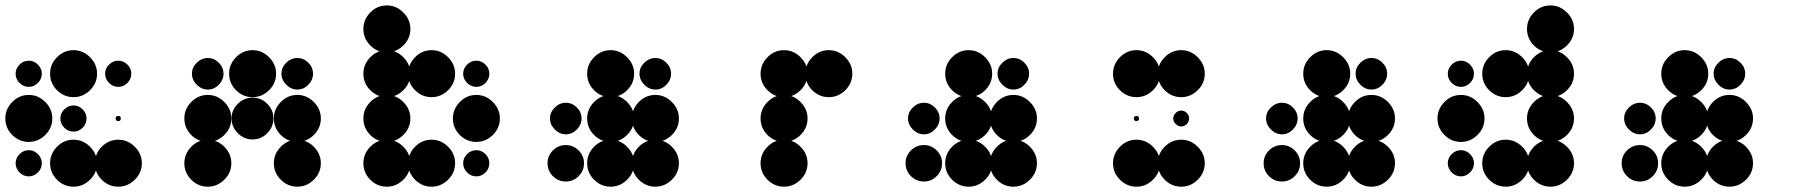

<svg xmlns="http://www.w3.org/2000/svg" viewBox="-24 -691 6711 715"><path d="M416.7 -170.8Q451.7 -170.8 477.9 -144.6Q504.2 -118.3 504.2 -83.3Q504.2 -47.5 477.9 -21.7Q451.7 4.2 416.7 4.2Q380.8 4.2 355 -21.7Q329.2 -47.5 329.2 -83.3Q329.2 -118.3 355 -144.6Q380.8 -170.8 416.7 -170.8ZM250 -170.8Q285 -170.8 311.2 -144.6Q337.5 -118.3 337.5 -83.3Q337.5 -47.5 311.2 -21.7Q285 4.2 250 4.2Q214.2 4.2 188.3 -21.7Q162.5 -47.5 162.5 -83.3Q162.5 -118.3 188.3 -144.6Q214.2 -170.8 250 -170.8ZM83.3 -131.7Q102.5 -131.7 117.1 -117.1Q131.7 -102.5 131.7 -83.3Q131.7 -63.3 117.1 -48.8Q102.5 -34.2 83.3 -34.2Q63.3 -34.2 48.8 -48.8Q34.2 -63.3 34.2 -83.3Q34.2 -102.5 48.8 -117.1Q63.3 -131.7 83.3 -131.7ZM250 -92.5Q259.2 -92.5 259.2 -83.3Q259.2 -73.3 250 -73.3Q240 -73.3 240 -83.3Q240 -92.5 250 -92.5ZM83.3 -131.7Q102.5 -131.7 117.1 -117.1Q131.7 -102.5 131.7 -83.3Q131.7 -63.3 117.1 -48.8Q102.5 -34.2 83.3 -34.2Q63.3 -34.2 48.8 -48.8Q34.2 -63.3 34.2 -83.3Q34.2 -102.5 48.8 -117.1Q63.3 -131.7 83.3 -131.7ZM416.7 -259.2Q425.8 -259.2 425.8 -250Q425.8 -240 416.7 -240Q406.7 -240 406.7 -250Q406.7 -259.2 416.7 -259.2ZM250 -298.3Q269.2 -298.3 283.8 -283.8Q298.3 -269.2 298.3 -250Q298.3 -230 283.8 -215.4Q269.2 -200.8 250 -200.8Q230 -200.8 215.4 -215.4Q200.8 -230 200.8 -250Q200.8 -269.2 215.4 -283.8Q230 -298.3 250 -298.3ZM83.3 -337.5Q118.3 -337.5 144.6 -311.2Q170.8 -285 170.8 -250Q170.8 -214.2 144.6 -188.3Q118.3 -162.5 83.3 -162.5Q47.5 -162.5 21.7 -188.3Q-4.2 -214.2 -4.2 -250Q-4.2 -285 21.7 -311.2Q47.5 -337.5 83.3 -337.5ZM416.7 -465Q435.8 -465 450.4 -450.4Q465 -435.8 465 -416.7Q465 -396.7 450.4 -382.1Q435.8 -367.5 416.7 -367.5Q396.7 -367.5 382.1 -382.1Q367.5 -396.7 367.5 -416.7Q367.5 -435.8 382.1 -450.4Q396.7 -465 416.7 -465ZM250 -504.2Q285 -504.2 311.2 -477.9Q337.5 -451.7 337.5 -416.7Q337.5 -380.8 311.2 -355Q285 -329.2 250 -329.2Q214.2 -329.2 188.3 -355Q162.5 -380.8 162.5 -416.7Q162.5 -451.7 188.3 -477.9Q214.2 -504.2 250 -504.2ZM83.3 -465Q102.5 -465 117.1 -450.4Q131.7 -435.8 131.7 -416.7Q131.7 -396.7 117.1 -382.1Q102.5 -367.5 83.3 -367.5Q63.3 -367.5 48.8 -382.1Q34.2 -396.7 34.2 -416.7Q34.2 -435.8 48.8 -450.4Q63.3 -465 83.3 -465Z M1083.3 -170.8Q1118.3 -170.8 1144.6 -144.6Q1170.8 -118.3 1170.8 -83.3Q1170.8 -47.5 1144.6 -21.7Q1118.3 4.2 1083.3 4.2Q1047.5 4.2 1021.7 -21.7Q995.8 -47.5 995.8 -83.3Q995.8 -118.3 1021.7 -144.6Q1047.5 -170.8 1083.3 -170.8ZM750 -170.8Q785 -170.8 811.3 -144.6Q837.5 -118.3 837.5 -83.3Q837.5 -47.5 811.3 -21.7Q785 4.2 750 4.2Q714.2 4.2 688.3 -21.7Q662.5 -47.5 662.5 -83.3Q662.5 -118.3 688.3 -144.6Q714.2 -170.8 750 -170.8ZM1083.3 -337.5Q1118.3 -337.5 1144.6 -311.2Q1170.8 -285 1170.8 -250Q1170.8 -214.2 1144.6 -188.3Q1118.3 -162.5 1083.3 -162.5Q1047.5 -162.5 1021.7 -188.3Q995.8 -214.2 995.8 -250Q995.8 -285 1021.7 -311.2Q1047.5 -337.5 1083.3 -337.5ZM861.7 -304.6Q885 -327.5 916.7 -327.5Q948.3 -327.5 971.3 -304.6Q994.2 -281.7 994.2 -250Q994.2 -218.3 971.3 -195Q948.3 -171.7 916.7 -171.7Q885 -171.7 861.7 -195Q838.3 -218.3 838.3 -250Q838.3 -281.7 861.7 -304.6ZM750 -337.5Q785 -337.5 811.3 -311.2Q837.5 -285 837.5 -250Q837.5 -214.2 811.3 -188.3Q785 -162.5 750 -162.5Q714.2 -162.5 688.3 -188.3Q662.5 -214.2 662.5 -250Q662.5 -285 688.3 -311.2Q714.2 -337.5 750 -337.5ZM1042.1 -457.5Q1060 -475 1083.3 -475Q1106.7 -475 1124.2 -457.5Q1141.7 -440 1141.7 -416.7Q1141.7 -393.3 1124.2 -375.4Q1106.7 -357.5 1083.3 -357.5Q1060 -357.5 1042.1 -375.4Q1024.2 -393.3 1024.2 -416.7Q1024.2 -440 1042.1 -457.5ZM916.7 -504.2Q951.7 -504.2 977.9 -477.9Q1004.2 -451.7 1004.2 -416.7Q1004.2 -380.8 977.9 -355Q951.7 -329.2 916.7 -329.2Q880.8 -329.2 855 -355Q829.2 -380.8 829.2 -416.7Q829.2 -451.7 855 -477.9Q880.8 -504.2 916.7 -504.2ZM708.8 -457.5Q726.7 -475 750 -475Q773.3 -475 790.8 -457.5Q808.3 -440 808.3 -416.7Q808.3 -393.3 790.8 -375.4Q773.3 -357.5 750 -357.5Q726.7 -357.5 708.8 -375.4Q690.8 -393.3 690.8 -416.7Q690.8 -440 708.8 -457.5Z M1750 -131.7Q1769.2 -131.7 1783.8 -117.1Q1798.3 -102.5 1798.3 -83.3Q1798.3 -63.3 1783.8 -48.8Q1769.2 -34.2 1750 -34.2Q1730 -34.2 1715.4 -48.8Q1700.8 -63.3 1700.8 -83.3Q1700.8 -102.5 1715.4 -117.1Q1730 -131.7 1750 -131.7ZM1583.3 -170.8Q1618.3 -170.8 1644.6 -144.6Q1670.8 -118.3 1670.8 -83.3Q1670.8 -47.5 1644.6 -21.7Q1618.3 4.2 1583.3 4.2Q1547.5 4.2 1521.7 -21.7Q1495.8 -47.5 1495.8 -83.3Q1495.8 -118.3 1521.7 -144.6Q1547.5 -170.8 1583.3 -170.8ZM1416.7 -170.8Q1451.7 -170.8 1477.9 -144.6Q1504.2 -118.3 1504.2 -83.3Q1504.2 -47.5 1477.9 -21.7Q1451.7 4.2 1416.7 4.2Q1380.8 4.2 1355 -21.7Q1329.2 -47.5 1329.2 -83.3Q1329.2 -118.3 1355 -144.6Q1380.8 -170.8 1416.7 -170.8ZM1750 -337.5Q1785 -337.5 1811.3 -311.2Q1837.5 -285 1837.5 -250Q1837.5 -214.2 1811.3 -188.3Q1785 -162.5 1750 -162.5Q1714.2 -162.5 1688.3 -188.3Q1662.5 -214.2 1662.5 -250Q1662.5 -285 1688.3 -311.2Q1714.2 -337.5 1750 -337.5ZM1416.7 -337.5Q1451.7 -337.5 1477.9 -311.2Q1504.2 -285 1504.2 -250Q1504.2 -214.2 1477.9 -188.3Q1451.7 -162.5 1416.7 -162.5Q1380.8 -162.5 1355 -188.3Q1329.2 -214.2 1329.2 -250Q1329.2 -285 1355 -311.2Q1380.8 -337.5 1416.7 -337.5ZM1750 -465Q1769.2 -465 1783.8 -450.4Q1798.3 -435.8 1798.3 -416.7Q1798.3 -396.7 1783.8 -382.1Q1769.2 -367.5 1750 -367.5Q1730 -367.5 1715.4 -382.1Q1700.8 -396.7 1700.8 -416.7Q1700.8 -435.8 1715.4 -450.4Q1730 -465 1750 -465ZM1583.3 -504.2Q1618.3 -504.2 1644.6 -477.9Q1670.8 -451.7 1670.8 -416.7Q1670.8 -380.8 1644.6 -355Q1618.3 -329.2 1583.3 -329.2Q1547.5 -329.2 1521.7 -355Q1495.8 -380.8 1495.8 -416.7Q1495.8 -451.7 1521.7 -477.9Q1547.5 -504.2 1583.3 -504.2ZM1416.7 -504.2Q1451.7 -504.2 1477.9 -477.9Q1504.2 -451.7 1504.2 -416.7Q1504.2 -380.8 1477.9 -355Q1451.7 -329.2 1416.7 -329.2Q1380.8 -329.2 1355 -355Q1329.2 -380.8 1329.2 -416.7Q1329.2 -451.7 1355 -477.9Q1380.8 -504.2 1416.7 -504.2ZM1416.7 -670.8Q1451.7 -670.8 1477.9 -644.6Q1504.2 -618.3 1504.2 -583.3Q1504.2 -547.5 1477.9 -521.7Q1451.7 -495.8 1416.7 -495.8Q1380.8 -495.8 1355 -521.7Q1329.2 -547.5 1329.2 -583.3Q1329.2 -618.3 1355 -644.6Q1380.8 -670.8 1416.7 -670.8Z M2416.7 -170.8Q2451.7 -170.8 2477.9 -144.6Q2504.2 -118.3 2504.2 -83.3Q2504.2 -47.5 2477.9 -21.7Q2451.7 4.2 2416.7 4.2Q2380.8 4.2 2355 -21.7Q2329.2 -47.5 2329.2 -83.3Q2329.2 -118.3 2355 -144.6Q2380.8 -170.8 2416.7 -170.8ZM2250 -170.8Q2285 -170.8 2311.2 -144.6Q2337.5 -118.3 2337.5 -83.3Q2337.5 -47.5 2311.2 -21.7Q2285 4.2 2250 4.2Q2214.2 4.2 2188.3 -21.7Q2162.5 -47.5 2162.5 -83.3Q2162.5 -118.3 2188.3 -144.6Q2214.2 -170.8 2250 -170.8ZM2083.3 -150.8Q2110.8 -150.8 2130.8 -130.8Q2150.8 -110.8 2150.8 -83.3Q2150.8 -55 2130.8 -35Q2110.8 -15 2083.3 -15Q2055 -15 2035 -35Q2015 -55 2015 -83.3Q2015 -110.8 2035 -130.8Q2055 -150.8 2083.3 -150.8ZM2416.7 -337.5Q2451.7 -337.5 2477.9 -311.2Q2504.2 -285 2504.2 -250Q2504.2 -214.2 2477.9 -188.3Q2451.7 -162.5 2416.7 -162.5Q2380.8 -162.5 2355 -188.3Q2329.2 -214.2 2329.2 -250Q2329.2 -285 2355 -311.2Q2380.8 -337.5 2416.7 -337.5ZM2250 -337.5Q2285 -337.5 2311.2 -311.2Q2337.5 -285 2337.5 -250Q2337.5 -214.2 2311.2 -188.3Q2285 -162.5 2250 -162.5Q2214.2 -162.5 2188.3 -188.3Q2162.5 -214.2 2162.5 -250Q2162.5 -285 2188.3 -311.2Q2214.2 -337.5 2250 -337.5ZM2042.1 -290.8Q2060 -308.3 2083.3 -308.3Q2106.7 -308.3 2124.2 -290.8Q2141.7 -273.3 2141.7 -250Q2141.7 -226.7 2124.2 -208.8Q2106.7 -190.8 2083.3 -190.8Q2060 -190.8 2042.1 -208.8Q2024.2 -226.7 2024.2 -250Q2024.2 -273.3 2042.1 -290.8ZM2375.4 -457.5Q2393.3 -475 2416.7 -475Q2440 -475 2457.5 -457.5Q2475 -440 2475 -416.7Q2475 -393.3 2457.5 -375.4Q2440 -357.5 2416.7 -357.5Q2393.3 -357.5 2375.4 -375.4Q2357.5 -393.3 2357.5 -416.7Q2357.5 -440 2375.4 -457.5ZM2250 -504.2Q2285 -504.2 2311.2 -477.9Q2337.5 -451.7 2337.5 -416.7Q2337.5 -380.8 2311.2 -355Q2285 -329.2 2250 -329.2Q2214.2 -329.2 2188.3 -355Q2162.5 -380.8 2162.5 -416.7Q2162.5 -451.7 2188.3 -477.9Q2214.2 -504.2 2250 -504.2Z M3062.5 -504.2Q3097.5 -504.2 3123.8 -477.9Q3150 -451.7 3150 -416.7Q3150 -380.8 3123.8 -355Q3097.5 -329.2 3062.5 -329.2Q3026.7 -329.2 3000.8 -355Q2975 -380.8 2975 -416.7Q2975 -451.7 3000.8 -477.9Q3026.7 -504.2 3062.5 -504.2ZM2854.6 -457.5Q2872.5 -475 2895.8 -475Q2919.2 -475 2936.7 -457.5Q2954.2 -440 2954.2 -416.7Q2954.2 -393.3 2936.7 -375.4Q2919.2 -357.5 2895.8 -357.5Q2872.5 -357.5 2854.6 -375.4Q2836.7 -393.3 2836.7 -416.7Q2836.7 -440 2854.6 -457.5ZM2895.8 -170.8Q2930.8 -170.8 2957.1 -144.6Q2983.3 -118.3 2983.3 -83.3Q2983.3 -47.5 2957.1 -21.7Q2930.8 4.2 2895.8 4.2Q2860 4.2 2834.2 -21.7Q2808.3 -47.5 2808.3 -83.3Q2808.3 -118.3 2834.2 -144.6Q2860 -170.8 2895.8 -170.8ZM2895.8 -337.5Q2930.8 -337.5 2957.1 -311.2Q2983.3 -285 2983.3 -250Q2983.3 -214.2 2957.1 -188.3Q2930.8 -162.5 2895.8 -162.5Q2860 -162.5 2834.2 -188.3Q2808.3 -214.2 2808.3 -250Q2808.3 -285 2834.2 -311.2Q2860 -337.5 2895.8 -337.5ZM2895.8 -504.2Q2930.8 -504.2 2957.1 -477.9Q2983.3 -451.7 2983.3 -416.7Q2983.3 -380.8 2957.1 -355Q2930.8 -329.2 2895.8 -329.2Q2860 -329.2 2834.2 -355Q2808.3 -380.8 2808.3 -416.7Q2808.3 -451.7 2834.2 -477.9Q2860 -504.2 2895.8 -504.2Z M3750 -170.8Q3785 -170.8 3811.3 -144.6Q3837.5 -118.3 3837.5 -83.3Q3837.5 -47.5 3811.3 -21.7Q3785 4.2 3750 4.2Q3714.2 4.2 3688.3 -21.7Q3662.5 -47.5 3662.5 -83.3Q3662.5 -118.3 3688.3 -144.6Q3714.2 -170.8 3750 -170.8ZM3583.3 -170.8Q3618.3 -170.8 3644.6 -144.6Q3670.8 -118.3 3670.8 -83.3Q3670.8 -47.5 3644.6 -21.7Q3618.3 4.2 3583.3 4.2Q3547.5 4.2 3521.7 -21.7Q3495.8 -47.5 3495.8 -83.3Q3495.8 -118.3 3521.7 -144.6Q3547.5 -170.8 3583.3 -170.8ZM3416.7 -150.8Q3444.2 -150.8 3464.2 -130.8Q3484.2 -110.8 3484.2 -83.3Q3484.2 -55 3464.2 -35Q3444.2 -15 3416.7 -15Q3388.3 -15 3368.3 -35Q3348.3 -55 3348.3 -83.3Q3348.3 -110.8 3368.3 -130.8Q3388.3 -150.8 3416.7 -150.8ZM3750 -337.5Q3785 -337.5 3811.3 -311.2Q3837.5 -285 3837.5 -250Q3837.5 -214.2 3811.3 -188.3Q3785 -162.5 3750 -162.5Q3714.2 -162.5 3688.3 -188.3Q3662.5 -214.2 3662.5 -250Q3662.5 -285 3688.3 -311.2Q3714.2 -337.5 3750 -337.5ZM3583.3 -337.5Q3618.3 -337.5 3644.6 -311.2Q3670.8 -285 3670.8 -250Q3670.8 -214.2 3644.6 -188.3Q3618.3 -162.5 3583.3 -162.5Q3547.5 -162.5 3521.7 -188.3Q3495.8 -214.2 3495.8 -250Q3495.8 -285 3521.7 -311.2Q3547.5 -337.5 3583.3 -337.5ZM3375.4 -290.8Q3393.3 -308.3 3416.7 -308.3Q3440 -308.3 3457.5 -290.8Q3475 -273.3 3475 -250Q3475 -226.7 3457.5 -208.8Q3440 -190.8 3416.7 -190.8Q3393.3 -190.8 3375.4 -208.8Q3357.5 -226.7 3357.5 -250Q3357.5 -273.3 3375.4 -290.8ZM3708.8 -457.5Q3726.7 -475 3750 -475Q3773.3 -475 3790.8 -457.5Q3808.3 -440 3808.3 -416.7Q3808.3 -393.3 3790.8 -375.4Q3773.3 -357.5 3750 -357.5Q3726.7 -357.5 3708.8 -375.4Q3690.8 -393.3 3690.8 -416.7Q3690.8 -440 3708.8 -457.5ZM3583.3 -504.2Q3618.3 -504.2 3644.6 -477.9Q3670.8 -451.7 3670.8 -416.7Q3670.8 -380.8 3644.6 -355Q3618.3 -329.2 3583.3 -329.2Q3547.5 -329.2 3521.7 -355Q3495.8 -380.8 3495.8 -416.7Q3495.8 -451.7 3521.7 -477.9Q3547.5 -504.2 3583.3 -504.2Z M4375 -170.8Q4410 -170.8 4436.2 -144.6Q4462.5 -118.3 4462.5 -83.3Q4462.5 -47.5 4436.2 -21.7Q4410 4.2 4375 4.2Q4339.2 4.2 4313.3 -21.7Q4287.5 -47.5 4287.5 -83.3Q4287.5 -118.3 4313.3 -144.6Q4339.2 -170.8 4375 -170.8ZM4208.3 -170.8Q4243.3 -170.8 4269.6 -144.6Q4295.8 -118.3 4295.8 -83.3Q4295.8 -47.5 4269.6 -21.7Q4243.3 4.2 4208.3 4.2Q4172.5 4.2 4146.7 -21.7Q4120.8 -47.5 4120.8 -83.3Q4120.8 -118.3 4146.7 -144.6Q4172.5 -170.8 4208.3 -170.8ZM4354.2 -270.4Q4363.3 -279.2 4375 -279.2Q4386.7 -279.2 4395.4 -270.4Q4404.2 -261.7 4404.2 -250Q4404.2 -238.3 4395.4 -229.2Q4386.7 -220 4375 -220Q4363.3 -220 4354.2 -229.2Q4345 -238.3 4345 -250Q4345 -261.7 4354.2 -270.4ZM4208.3 -259.2Q4217.5 -259.2 4217.5 -250Q4217.5 -240 4208.3 -240Q4198.3 -240 4198.3 -250Q4198.3 -259.2 4208.3 -259.2ZM4375 -504.2Q4410 -504.2 4436.2 -477.9Q4462.5 -451.7 4462.5 -416.7Q4462.5 -380.8 4436.2 -355Q4410 -329.2 4375 -329.2Q4339.2 -329.2 4313.3 -355Q4287.5 -380.8 4287.5 -416.7Q4287.5 -451.7 4313.3 -477.9Q4339.2 -504.2 4375 -504.2ZM4208.3 -504.2Q4243.3 -504.2 4269.6 -477.9Q4295.8 -451.7 4295.8 -416.7Q4295.8 -380.8 4269.6 -355Q4243.3 -329.2 4208.3 -329.2Q4172.5 -329.2 4146.7 -355Q4120.8 -380.8 4120.8 -416.7Q4120.8 -451.7 4146.7 -477.9Q4172.5 -504.2 4208.3 -504.2Z M5083.3 -170.8Q5118.3 -170.8 5144.6 -144.6Q5170.8 -118.3 5170.8 -83.3Q5170.8 -47.5 5144.6 -21.7Q5118.3 4.2 5083.3 4.2Q5047.5 4.2 5021.7 -21.7Q4995.8 -47.5 4995.8 -83.3Q4995.8 -118.3 5021.7 -144.6Q5047.5 -170.8 5083.3 -170.8ZM4916.7 -170.8Q4951.7 -170.8 4977.9 -144.6Q5004.2 -118.3 5004.2 -83.3Q5004.2 -47.5 4977.9 -21.7Q4951.7 4.2 4916.7 4.2Q4880.8 4.2 4855 -21.7Q4829.2 -47.5 4829.2 -83.3Q4829.2 -118.3 4855 -144.6Q4880.8 -170.8 4916.7 -170.8ZM4750 -150.8Q4777.5 -150.8 4797.5 -130.8Q4817.5 -110.8 4817.5 -83.3Q4817.5 -55 4797.5 -35Q4777.5 -15 4750 -15Q4721.7 -15 4701.7 -35Q4681.7 -55 4681.7 -83.3Q4681.7 -110.8 4701.7 -130.8Q4721.7 -150.8 4750 -150.8ZM5083.3 -337.5Q5118.3 -337.5 5144.6 -311.2Q5170.8 -285 5170.8 -250Q5170.8 -214.2 5144.6 -188.3Q5118.3 -162.5 5083.3 -162.5Q5047.5 -162.5 5021.7 -188.3Q4995.8 -214.2 4995.8 -250Q4995.8 -285 5021.7 -311.2Q5047.5 -337.5 5083.3 -337.5ZM4916.7 -337.5Q4951.7 -337.5 4977.9 -311.2Q5004.2 -285 5004.2 -250Q5004.2 -214.2 4977.9 -188.3Q4951.7 -162.5 4916.7 -162.5Q4880.8 -162.5 4855 -188.3Q4829.2 -214.2 4829.2 -250Q4829.2 -285 4855 -311.2Q4880.8 -337.5 4916.7 -337.5ZM4708.8 -290.8Q4726.7 -308.3 4750 -308.3Q4773.3 -308.3 4790.8 -290.8Q4808.3 -273.3 4808.3 -250Q4808.3 -226.7 4790.8 -208.8Q4773.3 -190.8 4750 -190.8Q4726.7 -190.8 4708.8 -208.8Q4690.8 -226.7 4690.8 -250Q4690.8 -273.3 4708.8 -290.8ZM5042.1 -457.5Q5060 -475 5083.3 -475Q5106.7 -475 5124.2 -457.5Q5141.7 -440 5141.7 -416.7Q5141.7 -393.3 5124.2 -375.4Q5106.7 -357.5 5083.3 -357.5Q5060 -357.5 5042.1 -375.4Q5024.2 -393.3 5024.2 -416.7Q5024.2 -440 5042.1 -457.5ZM4916.7 -504.2Q4951.7 -504.2 4977.9 -477.9Q5004.2 -451.7 5004.2 -416.7Q5004.2 -380.8 4977.9 -355Q4951.7 -329.2 4916.7 -329.2Q4880.8 -329.2 4855 -355Q4829.2 -380.8 4829.2 -416.7Q4829.2 -451.7 4855 -477.9Q4880.8 -504.2 4916.7 -504.2Z M5750 -170.8Q5785 -170.8 5811.2 -144.6Q5837.5 -118.3 5837.5 -83.3Q5837.5 -47.5 5811.2 -21.7Q5785 4.2 5750 4.2Q5714.2 4.2 5688.3 -21.7Q5662.5 -47.5 5662.5 -83.3Q5662.5 -118.3 5688.3 -144.6Q5714.2 -170.8 5750 -170.8ZM5583.3 -170.8Q5618.3 -170.8 5644.6 -144.6Q5670.8 -118.3 5670.8 -83.3Q5670.8 -47.5 5644.6 -21.7Q5618.3 4.2 5583.3 4.2Q5547.5 4.2 5521.7 -21.7Q5495.8 -47.5 5495.8 -83.3Q5495.8 -118.3 5521.7 -144.6Q5547.5 -170.8 5583.3 -170.8ZM5416.7 -131.7Q5435.8 -131.7 5450.4 -117.1Q5465 -102.5 5465 -83.3Q5465 -63.3 5450.4 -48.8Q5435.8 -34.2 5416.7 -34.2Q5396.7 -34.2 5382.1 -48.8Q5367.5 -63.3 5367.5 -83.3Q5367.5 -102.5 5382.1 -117.1Q5396.7 -131.7 5416.7 -131.7ZM5750 -337.5Q5785 -337.5 5811.2 -311.2Q5837.5 -285 5837.5 -250Q5837.5 -214.2 5811.2 -188.3Q5785 -162.5 5750 -162.5Q5714.2 -162.5 5688.3 -188.3Q5662.5 -214.2 5662.5 -250Q5662.5 -285 5688.3 -311.2Q5714.2 -337.5 5750 -337.5ZM5416.7 -337.5Q5451.7 -337.5 5477.9 -311.2Q5504.2 -285 5504.2 -250Q5504.2 -214.2 5477.9 -188.3Q5451.7 -162.5 5416.7 -162.5Q5380.8 -162.5 5355 -188.3Q5329.2 -214.2 5329.2 -250Q5329.2 -285 5355 -311.2Q5380.8 -337.5 5416.7 -337.5ZM5750 -504.2Q5785 -504.2 5811.2 -477.9Q5837.5 -451.7 5837.5 -416.7Q5837.5 -380.8 5811.2 -355Q5785 -329.2 5750 -329.2Q5714.2 -329.2 5688.3 -355Q5662.5 -380.8 5662.5 -416.7Q5662.5 -451.7 5688.3 -477.9Q5714.2 -504.2 5750 -504.2ZM5583.3 -504.2Q5618.3 -504.2 5644.6 -477.9Q5670.8 -451.7 5670.8 -416.7Q5670.8 -380.8 5644.6 -355Q5618.3 -329.2 5583.3 -329.2Q5547.5 -329.2 5521.7 -355Q5495.8 -380.8 5495.8 -416.7Q5495.8 -451.7 5521.7 -477.9Q5547.5 -504.2 5583.3 -504.2ZM5416.7 -465Q5435.8 -465 5450.4 -450.4Q5465 -435.8 5465 -416.7Q5465 -396.7 5450.4 -382.1Q5435.8 -367.5 5416.7 -367.5Q5396.7 -367.5 5382.1 -382.1Q5367.5 -396.7 5367.5 -416.7Q5367.5 -435.8 5382.1 -450.4Q5396.7 -465 5416.7 -465ZM5750 -670.8Q5785 -670.8 5811.2 -644.6Q5837.5 -618.3 5837.5 -583.3Q5837.5 -547.5 5811.2 -521.7Q5785 -495.8 5750 -495.8Q5714.2 -495.8 5688.3 -521.7Q5662.5 -547.5 5662.5 -583.3Q5662.5 -618.3 5688.3 -644.6Q5714.2 -670.8 5750 -670.8Z M6416.7 -170.8Q6451.7 -170.8 6477.9 -144.6Q6504.2 -118.3 6504.2 -83.3Q6504.2 -47.5 6477.9 -21.7Q6451.7 4.2 6416.7 4.2Q6380.8 4.2 6355 -21.7Q6329.2 -47.5 6329.2 -83.3Q6329.2 -118.3 6355 -144.6Q6380.8 -170.8 6416.7 -170.8ZM6250 -170.8Q6285 -170.8 6311.2 -144.6Q6337.5 -118.3 6337.5 -83.3Q6337.5 -47.5 6311.2 -21.7Q6285 4.2 6250 4.2Q6214.2 4.2 6188.3 -21.7Q6162.5 -47.5 6162.5 -83.3Q6162.5 -118.3 6188.3 -144.6Q6214.2 -170.8 6250 -170.8ZM6083.3 -150.8Q6110.8 -150.8 6130.8 -130.8Q6150.8 -110.8 6150.8 -83.3Q6150.8 -55 6130.8 -35Q6110.8 -15 6083.3 -15Q6055 -15 6035 -35Q6015 -55 6015 -83.3Q6015 -110.8 6035 -130.8Q6055 -150.8 6083.3 -150.8ZM6416.7 -337.5Q6451.7 -337.5 6477.9 -311.2Q6504.2 -285 6504.2 -250Q6504.2 -214.2 6477.9 -188.3Q6451.7 -162.5 6416.7 -162.5Q6380.8 -162.5 6355 -188.3Q6329.2 -214.2 6329.2 -250Q6329.2 -285 6355 -311.2Q6380.8 -337.5 6416.7 -337.5ZM6250 -337.5Q6285 -337.5 6311.2 -311.2Q6337.5 -285 6337.5 -250Q6337.5 -214.2 6311.2 -188.3Q6285 -162.5 6250 -162.5Q6214.2 -162.5 6188.3 -188.3Q6162.5 -214.2 6162.5 -250Q6162.5 -285 6188.3 -311.2Q6214.2 -337.5 6250 -337.5ZM6042.1 -290.8Q6060 -308.3 6083.3 -308.3Q6106.7 -308.3 6124.2 -290.8Q6141.7 -273.3 6141.7 -250Q6141.7 -226.7 6124.2 -208.8Q6106.7 -190.8 6083.3 -190.8Q6060 -190.8 6042.1 -208.8Q6024.2 -226.7 6024.2 -250Q6024.2 -273.3 6042.1 -290.8ZM6375.4 -457.5Q6393.3 -475 6416.7 -475Q6440 -475 6457.5 -457.5Q6475 -440 6475 -416.7Q6475 -393.3 6457.5 -375.4Q6440 -357.5 6416.7 -357.5Q6393.3 -357.5 6375.4 -375.4Q6357.5 -393.3 6357.5 -416.7Q6357.5 -440 6375.4 -457.5ZM6250 -504.2Q6285 -504.2 6311.2 -477.9Q6337.5 -451.7 6337.5 -416.7Q6337.5 -380.8 6311.2 -355Q6285 -329.2 6250 -329.2Q6214.2 -329.2 6188.3 -355Q6162.5 -380.8 6162.5 -416.7Q6162.5 -451.7 6188.3 -477.9Q6214.2 -504.2 6250 -504.2Z"/></svg>

Font: 0xA000-Dots-Mono
Style: Dots-Mono
Weight: 400
Version: Version 0.1